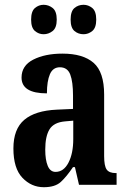

<svg xmlns="http://www.w3.org/2000/svg" viewBox="-20 -772 533 802"><path d="M163 10Q111 10 73.5 -29.5Q36 -69 36 -152Q36 -233 81.5 -271.5Q127 -310 218 -314L285 -317V-373Q285 -430 273.5 -460.5Q262 -491 230 -491Q201 -491 188.5 -462Q176 -433 176 -382Q70 -382 70 -448Q70 -498 119 -523Q168 -548 241 -548Q327 -548 371 -509.5Q415 -471 415 -377V-120Q415 -79 425.5 -64Q436 -49 464 -49H467V0H310L293 -74H285Q258 -34 234 -12Q210 10 163 10ZM212 -54Q246 -54 266 -92.5Q286 -131 286 -191V-268L252 -265Q205 -261 187 -232Q169 -203 169 -147Q169 -104 179.5 -79Q190 -54 212 -54ZM329 -629Q307 -629 291 -642.5Q275 -656 275 -690Q275 -725 291 -738.5Q307 -752 329 -752Q349 -752 365.5 -738.5Q382 -725 382 -690Q382 -656 365.5 -642.5Q349 -629 329 -629ZM162 -629Q142 -629 126 -642.5Q110 -656 110 -690Q110 -725 126 -738.5Q142 -752 162 -752Q183 -752 200 -738.5Q217 -725 217 -690Q217 -656 200 -642.5Q183 -629 162 -629Z"/></svg>

Font: Noto Serif Thai ExtraCondensed
Style: Bold
Weight: 700
Width: 2
Designer: Monotype Design Team
Foundry: Monotype Imaging Inc.
Version: Version 2.002; ttfautohint (v1.8.4.7-5d5b)